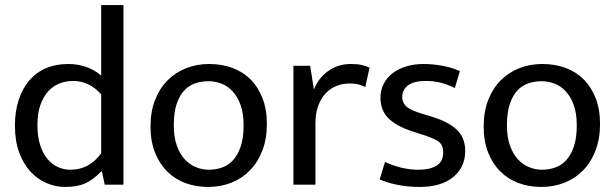

<svg xmlns="http://www.w3.org/2000/svg" viewBox="-20 -730 2431 759"><path d="M380 -710H468V0H394L383 -52H380Q349 -20 317.5 -5.5Q286 9 238 9Q200 9 164.5 -6Q129 -21 101 -51Q73 -81 56 -126.5Q39 -172 39 -234Q39 -289 53.5 -334Q68 -379 95 -411Q122 -443 161 -460Q200 -477 250 -477Q287 -477 320.5 -465.5Q354 -454 380 -431ZM380 -357Q333 -410 269 -410Q242 -410 216.5 -400.5Q191 -391 171.5 -370Q152 -349 140 -316Q128 -283 128 -237Q128 -189 139 -155.5Q150 -122 168.5 -100.5Q187 -79 210.5 -69Q234 -59 258 -59Q333 -59 380 -124Z M1035 -240Q1035 -181 1017 -134.5Q999 -88 967.5 -56Q936 -24 894 -7.5Q852 9 803 9Q754 9 712.5 -6.5Q671 -22 640.5 -52.5Q610 -83 592.5 -127.5Q575 -172 575 -230Q575 -289 593 -335Q611 -381 642.5 -412.5Q674 -444 716 -460.5Q758 -477 807 -477Q856 -477 897.5 -462Q939 -447 969.5 -417Q1000 -387 1017.5 -342.5Q1035 -298 1035 -240ZM943 -235Q943 -282 931 -315Q919 -348 899.5 -369Q880 -390 855 -399.5Q830 -409 804 -409Q778 -409 753 -401Q728 -393 709 -373Q690 -353 678.5 -319.5Q667 -286 667 -235Q667 -188 679 -154.5Q691 -121 710.5 -100Q730 -79 755 -69Q780 -59 806 -59Q832 -59 857 -67.5Q882 -76 901 -96.5Q920 -117 931.5 -150.5Q943 -184 943 -235Z M1140 0V-470H1206L1221 -376Q1238 -421 1277 -449Q1316 -477 1367 -477Q1393 -477 1410 -473Q1427 -469 1441 -463L1424 -386Q1412 -392 1397.5 -396Q1383 -400 1363 -400Q1334 -400 1309.5 -390Q1285 -380 1266.5 -360Q1248 -340 1237.5 -310.5Q1227 -281 1227 -243V0Z M1778 -382Q1745 -398 1718 -404Q1691 -410 1664 -410Q1616 -410 1593 -392.5Q1570 -375 1570 -346Q1570 -325 1586 -309.5Q1602 -294 1653 -279L1683 -270Q1750 -250 1784.5 -218.5Q1819 -187 1819 -133Q1819 -69 1771.5 -30Q1724 9 1639 9Q1594 9 1552.5 1Q1511 -7 1481 -21L1502 -90Q1531 -76 1565 -67.5Q1599 -59 1634 -59Q1679 -59 1705.5 -75Q1732 -91 1732 -128Q1732 -160 1709 -173.5Q1686 -187 1643 -200L1612 -210Q1547 -231 1515.5 -262.5Q1484 -294 1484 -344Q1484 -374 1497 -399Q1510 -424 1532.5 -441Q1555 -458 1586 -467.5Q1617 -477 1654 -477Q1689 -477 1726.5 -470.5Q1764 -464 1798 -449Z M2352 -240Q2352 -181 2334 -134.5Q2316 -88 2284.5 -56Q2253 -24 2211 -7.5Q2169 9 2120 9Q2071 9 2029.5 -6.5Q1988 -22 1957.5 -52.5Q1927 -83 1909.5 -127.5Q1892 -172 1892 -230Q1892 -289 1910 -335Q1928 -381 1959.5 -412.5Q1991 -444 2033 -460.5Q2075 -477 2124 -477Q2173 -477 2214.5 -462Q2256 -447 2286.5 -417Q2317 -387 2334.5 -342.5Q2352 -298 2352 -240ZM2260 -235Q2260 -282 2248 -315Q2236 -348 2216.5 -369Q2197 -390 2172 -399.5Q2147 -409 2121 -409Q2095 -409 2070 -401Q2045 -393 2026 -373Q2007 -353 1995.5 -319.5Q1984 -286 1984 -235Q1984 -188 1996 -154.5Q2008 -121 2027.5 -100Q2047 -79 2072 -69Q2097 -59 2123 -59Q2149 -59 2174 -67.5Q2199 -76 2218 -96.5Q2237 -117 2248.5 -150.5Q2260 -184 2260 -235Z"/></svg>

Font: Ek Mukta
Style: Regular
Weight: 400
Designer: Girish Dalvi and Yashodeep Gholap
Foundry: Ek Type
Version: Version 2.538;PS 1.001;hotconv 16.6.51;makeotf.lib2.5.65220;